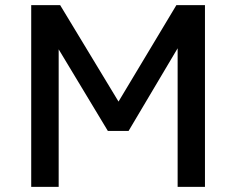

<svg xmlns="http://www.w3.org/2000/svg" viewBox="-20 -731 924 751"><path d="M102.1 0V-710.9H215.3L456.1 -313H431.2L669.9 -710.9H781.7V0H674.8V-564.5L686 -561L482.9 -218.8H401.9L196.8 -559.1L209.5 -562.5V0Z"/></svg>

Font: Monda Medium
Style: Regular
Weight: 500
Designer: Vernon Adams
Foundry: Vernon Adams
Version: Version 2.200